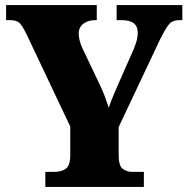

<svg xmlns="http://www.w3.org/2000/svg" viewBox="-20 -734 738 754"><path d="M158 0V-59H191Q221 -59 238.5 -71.5Q256 -84 256 -127V-237L83 -602Q68 -632 57 -643.5Q46 -655 16 -655H4V-714H360V-655H356Q326 -655 307.5 -641Q289 -627 289 -602Q289 -591 292.5 -576Q296 -561 303 -546L372 -401Q385 -374 392 -354.5Q399 -335 407 -311Q416 -338 429 -368Q442 -398 456 -430L506 -543Q516 -568 518.5 -583Q521 -598 521 -603Q521 -631 505 -643Q489 -655 456 -655H438V-714H696V-655H685Q658 -655 644.5 -639.5Q631 -624 608 -578L446 -235V-125Q446 -83 462 -71Q478 -59 500 -59H545V0Z"/></svg>

Font: Noto Serif Armenian SemiCondensed Black
Style: Regular
Weight: 900
Width: 4
Designer: Monotype Design Team
Foundry: Monotype Imaging Inc.
Version: Version 2.008; ttfautohint (v1.8.4.7-5d5b)